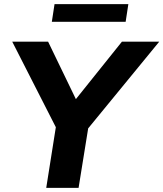

<svg xmlns="http://www.w3.org/2000/svg" viewBox="-20 -906 788 926"><path d="M203 0 256 -335 273 -246 39 -705H212L358 -403H326L568 -705H748L366 -239L413 -335L359 0ZM230 -801 243 -886H599L586 -801Z"/></svg>

Font: Mulish ExtraLight ExtraBold
Style: Italic
Weight: 800
Italic angle: -9°
Version: Version 3.603